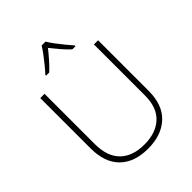

<svg xmlns="http://www.w3.org/2000/svg" viewBox="-262 -1089 1240 1240"><g transform="rotate(-45 358.0 -469.0)"><path d="M622 -252Q622 -123 550 -56.5Q478 10 356 10Q231 10 162.5 -58Q94 -126 94 -254V-714H133V-255Q133 -142 191.5 -84Q250 -26 358 -26Q463 -26 523.5 -82Q584 -138 584 -246V-714H622ZM376 -948Q388 -927 408.5 -899.5Q429 -872 451.5 -844.5Q474 -817 492 -797V-790H463Q436 -815 408 -847.5Q380 -880 358 -908Q336 -880 307.5 -847.5Q279 -815 252 -790H223V-797Q242 -817 264.5 -844.5Q287 -872 307.5 -899.5Q328 -927 340 -948Z"/></g></svg>

Font: Noto Sans Devanagari ExtraLight
Style: Regular
Weight: 200
Designer: Jelle Bosma - Monotype Design Team
Foundry: Monotype Imaging Inc.
Version: Version 2.004; ttfautohint (v1.8.4.7-5d5b)